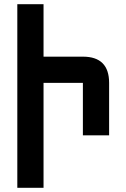

<svg xmlns="http://www.w3.org/2000/svg" viewBox="-20 -895 602 915"><path d="M187.5 0H62.5V-875H187.5V-625H375Q500 -625 500 -500V-250H375V-500H187.5Z"/></svg>

Font: Oldtimer
Style: Regular
Weight: 400
Designer: GGBotNet
Foundry: GGBotNet
Version: 1.00